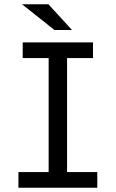

<svg xmlns="http://www.w3.org/2000/svg" viewBox="-20 -892 540 896"><path d="M414 -694V-621H293V-89H434V-16H66V-89H207V-621H86V-694ZM316 -752H234L83 -872H206Z"/></svg>

Font: D2Coding ligature
Style: Regular
Weight: 400
Monospace: yes
Designer: Yong-Rak Park; Jeong-Hwan Yoon; Sang-Min Lee;
Foundry: NHN Corporation
Version: Version 1.3.2; Build 20180524